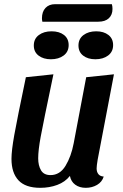

<svg xmlns="http://www.w3.org/2000/svg" viewBox="-20 -880 588 920"><path d="M443 -73Q443 -56 451.5 -45.5Q460 -35 477 -34Q469 -8 445 6Q421 20 391 20Q361 20 340.5 5Q320 -10 315 -37Q292 -8 254.5 6Q217 20 173 20Q102 20 68.5 -16Q35 -52 35 -119Q35 -158 48.5 -233.5Q62 -309 104 -510L236 -524Q187 -290 175 -225Q163 -160 163 -121Q163 -87 176.5 -64Q190 -41 222 -41Q267 -41 294 -85.5Q321 -130 333 -193L393 -510L526 -524L448 -115Q443 -85 443 -73ZM519 -837Q519 -809 501.5 -792.5Q484 -776 451 -776H183Q181 -786 181 -792Q181 -824 198 -842Q215 -860 244 -860H516Q519 -850 519 -837ZM309 -664Q309 -632 285 -614Q261 -596 224 -596Q188 -596 165 -613.5Q142 -631 142 -662Q142 -694 166 -712Q190 -730 227 -730Q264 -730 286.5 -712.5Q309 -695 309 -664ZM522 -664Q522 -632 498 -614Q474 -596 437 -596Q401 -596 378.5 -613.5Q356 -631 356 -662Q356 -694 380 -712Q404 -730 441 -730Q477 -730 499.5 -712.5Q522 -695 522 -664Z"/></svg>

Font: Sansita Medium Italic
Style: Regular
Weight: 500
Italic angle: -11°
Designer: Pablo Cosgaya
Foundry: Omnibus-Type
Version: Version 1.006